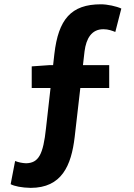

<svg xmlns="http://www.w3.org/2000/svg" viewBox="-20 -774 630 903"><path d="M124 109.6C270.5 109.6 315.5 4.9 331.3 -130.3L377.6 -532.3C385.3 -592.9 410.7 -636.6 466.1 -636.6C490.3 -636.6 508.2 -629.1 522.3 -623.7L550.6 -733.8C528.1 -744.4 485 -753.8 454.8 -753.8C313.8 -753.8 254.4 -682.4 235.7 -520.1L196.4 -171.4C183.1 -46.2 161.4 -7.7 102.8 -6.1C85 -6.9 68.3 -10.1 51.1 -16.8L30.1 92.3C47.7 101.8 82.4 108.8 124 109.6ZM129.2 -360H493.6V-467.6H211.4L129.2 -461.8Z"/></svg>

Font: Source Han Sans JP VF
Style: Regular
Weight: 250
Designer: Ryoko NISHIZUKA 西塚涼子 (kana, bopomofo & ideographs); Paul D. Hunt (Latin, Greek & Cyrillic); Sandoll Communications 산돌커뮤니
Foundry: Adobe
Version: Version 2.004;hotconv 1.0.118;makeotfexe 2.5.65603